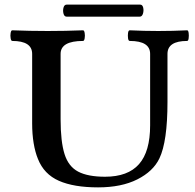

<svg xmlns="http://www.w3.org/2000/svg" viewBox="-20 -797 842 830"><path d="M404 13Q299 13 234.5 -15.5Q170 -44 144 -110Q132 -139 125.5 -178Q119 -217 119 -263V-564Q119 -620 33 -620Q28 -620 26 -631.5Q24 -643 26 -654.5Q28 -666 33 -666Q110 -663 186 -663Q263 -663 339 -666Q344 -666 346 -654.5Q348 -643 346 -631.5Q344 -620 339 -620Q242 -620 242 -564V-281Q242 -185 259 -131Q276 -77 318 -55Q360 -33 434 -33Q533 -33 581 -87.5Q629 -142 629 -255V-564Q629 -620 541 -620Q535 -620 533.5 -631.5Q532 -643 533.5 -654.5Q535 -666 541 -666Q603 -663 664 -663Q727 -663 789 -666Q794 -666 795.5 -654.5Q797 -643 795.5 -631.5Q794 -620 789 -620Q704 -620 704 -564V-356Q704 -185 669 -112Q642 -56 573.5 -21.5Q505 13 404 13ZM268 -725Q258 -725 254.5 -738Q251 -751 254.5 -764Q258 -777 268 -777H586Q596 -777 599 -764Q602 -751 598 -738Q594 -725 584 -725Z"/></svg>

Font: Junicode SmExp
Style: Bold
Weight: 700
Width: 6
Designer: Peter S. Baker
Version: Version 2.205; ttfautohint (v1.8.4)